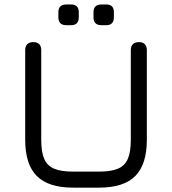

<svg xmlns="http://www.w3.org/2000/svg" viewBox="-20 -860 788 880"><path d="M314.5 0Q202 0 148.8 -53.2Q95.5 -106.5 95.5 -219V-630Q95.5 -648 105 -657.5Q114.5 -667 132.5 -667Q150.5 -667 159.8 -657.5Q169 -648 169 -630V-219Q169 -164 182.5 -132.2Q196 -100.5 227.8 -87Q259.5 -73.5 314.5 -73.5H434.5Q489 -73.5 520.8 -87Q552.5 -100.5 566 -132.2Q579.5 -164 579.5 -219V-630Q579.5 -648 589 -657.5Q598.5 -667 616.5 -667Q634.5 -667 643.8 -657.5Q653 -648 653 -630V-219Q653 -106.5 600 -53.2Q547 0 434.5 0ZM284 -744.5Q247.5 -744.5 247.5 -781V-804Q247.5 -839.5 284 -839.5H306Q341 -839.5 341 -804V-781Q341 -744.5 306 -744.5ZM445 -744.5Q408.5 -744.5 408.5 -781V-804Q408.5 -839.5 445 -839.5H467Q502 -839.5 502 -804V-781Q502 -744.5 467 -744.5Z"/></svg>

Font: Jura Light SemiBold
Style: Regular
Weight: 600
Version: Version 5.106